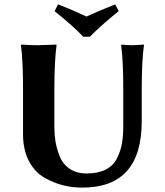

<svg xmlns="http://www.w3.org/2000/svg" viewBox="-20 -853 759 883"><path d="M231 -801.8 247.1 -833Q314 -807.1 377.9 -776.9Q428.7 -800.8 509.8 -833L525.9 -801.8Q450.7 -741.7 393.1 -684.1H362.8Q316.9 -732.9 231 -801.8ZM546.9 -444.8Q546.9 -573.7 537.1 -645L539.1 -647.9Q565.9 -645 589.8 -645Q589.8 -645 641.1 -647.9L642.1 -645Q632.3 -579.1 631.8 -444.8V-294.9Q631.8 10.3 357.9 9.8Q313 9.8 270.5 -0.7Q228 -11.2 184.1 -36.1Q140.1 -61 113 -112.5Q85.9 -164.1 85.9 -235.8V-444.8Q85.9 -573.7 76.2 -645L78.1 -647.9Q122.1 -645 155.8 -645L238.8 -647.9L240.2 -645Q230.5 -579.1 230 -444.8V-269Q230 -233.9 235.1 -202.4Q240.2 -170.9 254.2 -135Q268.1 -99.1 300 -77.1Q332 -55.2 378.9 -55.2Q430.7 -55.2 465.8 -73Q501 -90.8 518.1 -125Q535.2 -159.2 541 -194.6Q546.9 -230 546.9 -276.9Z"/></svg>

Font: Linux Biolinum O
Style: Bold
Weight: 700
Designer: Philipp H. Poll
Foundry: Philipp H. Poll
Version: Version 1.3.2